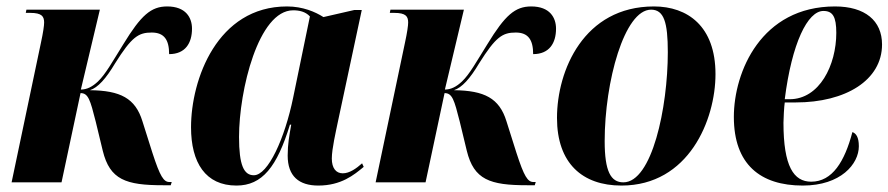

<svg xmlns="http://www.w3.org/2000/svg" viewBox="-20 -566 2758 596"><path d="M486 9H510L513 -1H506C488 -1 477 -18 453 -92L422 -190C400 -261 354 -285 259 -286C284 -294 309 -322 337 -369C389 -452 410 -465 451 -465C490 -465 505 -442 505 -398C555 -398 576 -432 576 -477C576 -511 557 -546 499 -546C449 -546 418 -519 363 -429C328 -373 308 -336 284 -313C267 -297 250 -288 231 -288L290 -536H62L60 -526H74C110 -526 117 -515 117 -496C117 -487 114 -465 107 -433L16 0H171L230 -277C254 -277 260 -256 277 -189L299 -98C321 -8 371 9 486 9Z M714 10C794 10 840 -48 880 -179H884C878 -145 873 -119 873 -83C873 -19 908 10 968 10C1039 10 1079 -23 1109 -48L1104 -59C1086 -43 1065 -28 1044 -28C1023 -28 1010 -44 1010 -74C1010 -104 1023 -159 1028 -184L1103 -535H1080L984 -513C959 -529 920 -546 871 -546C654 -546 573 -319 573 -171C573 -61 618 10 714 10ZM768 -22C737 -22 722 -53 722 -141C722 -285 782 -534 890 -534C909 -534 928 -530 942 -515L890 -263C864 -136 812 -22 768 -22Z M1616 9H1640L1643 -1H1636C1618 -1 1607 -18 1583 -92L1552 -190C1530 -261 1484 -285 1389 -286C1414 -294 1439 -322 1467 -369C1519 -452 1540 -465 1581 -465C1620 -465 1635 -442 1635 -398C1685 -398 1706 -432 1706 -477C1706 -511 1687 -546 1629 -546C1579 -546 1548 -519 1493 -429C1458 -373 1438 -336 1414 -313C1397 -297 1380 -288 1361 -288L1420 -536H1192L1190 -526H1204C1240 -526 1247 -515 1247 -496C1247 -487 1244 -465 1237 -433L1146 0H1301L1360 -277C1384 -277 1390 -256 1407 -189L1429 -98C1451 -8 1501 9 1616 9Z M1909 10C2118 10 2201 -194 2201 -336C2201 -485 2114 -546 2010 -546C1792 -546 1709 -347 1709 -200C1709 -59 1788 10 1909 10ZM1915 0C1876 0 1857 -34 1857 -128C1857 -312 1918 -536 2001 -536C2041 -536 2053 -497 2053 -404C2053 -232 2004 0 1915 0Z M2472 10C2590 10 2646 -57 2646 -112C2646 -141 2637 -152 2626 -156C2602 -65 2564 -2 2498 -2C2444 -2 2412 -49 2412 -185C2412 -196 2414 -236 2416 -248H2450C2605 -248 2718 -317 2718 -428C2718 -502 2665 -546 2572 -546C2343 -546 2258 -343 2258 -203C2258 -56 2340 10 2472 10ZM2431 -258H2416C2438 -432 2487 -532 2536 -532C2565 -532 2576 -514 2576 -464C2576 -364 2524 -258 2431 -258Z"/></svg>

Font: Noto Serif Display Condensed ExtraBold
Style: Italic
Weight: 800
Width: 3
Italic angle: -12°
Designer: Monotype Design Team
Foundry: Monotype Imaging Inc.
Version: Version 2.009